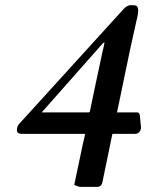

<svg xmlns="http://www.w3.org/2000/svg" viewBox="-20 -697 576 750"><path d="M491 -677C482 -677 473 -672 464 -663L54 -212C49 -206 46 -198 46 -189C46 -179 53 -174 66 -174H312C312 -166 306 -147 304 -136C294 -87 281 -26 270 25C276 28 287 33 293 33H356C369 34 377 28 380 15L419 -174H508C520 -174 528 -182 531 -197L527 -239V-240C527 -252 523 -258 515 -258H437C446 -297 485 -495 510 -602C514 -624 531 -672 508 -676ZM143 -258 380 -526C383 -529 386 -531 388 -532C388 -529 387 -523 385 -514C377 -483 368 -433 361 -404C353 -368 352 -361 331 -261C330 -259 329 -258 328 -258Z"/></svg>

Font: fbb
Style: Bold Italic
Weight: 700
Italic angle: -12°
Designer: David J. Perry, Michael Sharpe
Version: Version 0.991